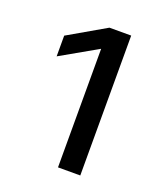

<svg xmlns="http://www.w3.org/2000/svg" viewBox="-85 -875 419 502"><g transform="rotate(20 125.0 -623.5)"><path d="M195.8 -817.9V-428.7H133.8V-758.3H133.3L31.2 -700.2V-757.8L135.3 -817.9Z"/></g></svg>

Font: Inter Display Light
Style: Regular
Weight: 300
Designer: Rasmus Andersson
Foundry: rsms
Version: Version 4.000;git-a52131595